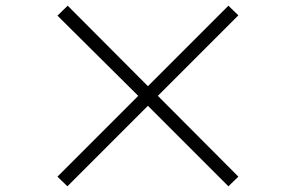

<svg xmlns="http://www.w3.org/2000/svg" viewBox="-20 -711 1040 675"><path d="M818 -90 783 -56 500 -339 217 -56 182 -90 466 -374 182 -656 218 -691 500 -408 783 -691 818 -657 535 -374Z"/></svg>

Font: Noto Sans Korean Light
Style: Regular
Weight: 300
Designer: Ryoko NISHIZUKA  (kana & ideographs); Paul D. Hunt (Latin, Greek & Cyrillic); Wenlong ZHANG  (bopomofo); Sandoll Communi
Foundry: Adobe Systems Incorporated
Version: Version 1.000;PS 1;hotconv 1.0.78;makeotf.lib2.5.61930